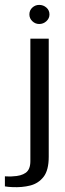

<svg xmlns="http://www.w3.org/2000/svg" viewBox="-75 -653 266 784"><path d="M-25 111Q-30 111 -41 110Q-52 109 -55 108V67Q-50 67 -40 67.5Q-30 68 -23 67Q11 66 30 52.5Q49 39 49 5V-495H124V-13Q124 42 103 69Q82 96 48.5 104.5Q15 113 -25 111ZM85 -555Q69 -555 57 -566.5Q45 -578 45 -594Q45 -611 57 -622Q69 -633 85 -633Q102 -633 114.5 -622Q127 -611 127 -594Q127 -578 114.5 -566.5Q102 -555 85 -555Z"/></svg>

Font: Alumni Sans Medium
Style: Regular
Weight: 500
Designer: Robert E. Leuschke
Foundry: Robert E. Leuschke
Version: Version 1.018